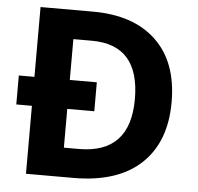

<svg xmlns="http://www.w3.org/2000/svg" viewBox="-51 -767 843 819"><g transform="rotate(5 370.0 -357.0)"><path d="M305.2 -125Q524.9 -125 524.9 -357.4Q524.9 -589.8 320.8 -589.8H241.2V-415H356.9V-291H241.2V-125ZM22.9 -415H89.8V-713.9H314Q488.8 -713.9 585.4 -621.6Q682.1 -529.3 682.1 -358.4Q682.1 -187.5 581.8 -93.8Q481.4 0 292 0H89.8V-291H22.9Z"/></g></svg>

Font: NotoSans-Bold
Style: Bold
Weight: 700
Designer: Monotype Design team
Foundry: Monotype Imaging Inc.
Version: Version 1.04